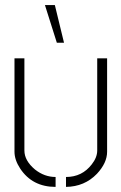

<svg xmlns="http://www.w3.org/2000/svg" viewBox="-20 -732 479 757"><path d="M157.2 -711.9H196.3L232.4 -563.5H204.1ZM37.1 -133.8V-502H76.2V-138.7Q76.2 -98.6 118.2 -63.5Q155.3 -34.2 199.2 -34.2V4.9Q107.4 4.9 59.6 -67.4Q37.1 -101.6 37.1 -133.8ZM240.2 4.9V-34.2Q303.7 -34.2 341.8 -84Q363.3 -111.3 363.3 -138.7V-502H402.3V-133.8Q402.3 -89.8 362.3 -46.9Q313.5 3.9 240.2 4.9Z"/></svg>

Font: Post No Bills Colombo
Style: Light
Weight: 400
Designer: Kosala Senevirathne, Siva Puranthara, Lasantha Premarathna, Tharique Azeez
Foundry: Mooniak
Version: Version 1.220 ; ttfautohint (v1.5)